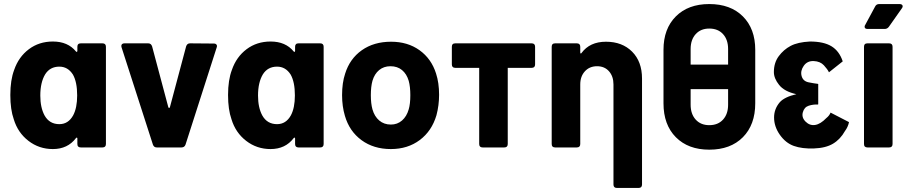

<svg xmlns="http://www.w3.org/2000/svg" viewBox="-20 -728 4478 948"><path d="M379 -514H486Q503 -514 503 -497V-17Q503 0 486 0H379Q362 0 362 -17V-44Q362 -48 359.5 -48.5Q357 -49 355 -46Q314 8 241 8Q173 8 120.5 -32.5Q68 -73 48 -139Q31 -187 31 -259Q31 -333 50 -383Q72 -447 122.5 -485Q173 -523 241 -523Q315 -523 355 -474Q357 -471 359.5 -472Q362 -473 362 -477V-497Q362 -514 379 -514ZM361 -257Q361 -323 340 -360Q315 -399 273 -399Q227 -399 203 -361Q179 -321 179 -256Q179 -197 200 -158Q224 -115 273 -115Q317 -115 341 -158Q361 -195 361 -257Z M735 -14 580 -495Q579 -497 579 -501Q579 -507 583 -510.5Q587 -514 594 -514H712Q726 -514 731 -499L811 -199Q812 -195 815 -195Q818 -195 819 -199L899 -499Q904 -514 918 -514L1036 -513Q1045 -513 1049 -507.5Q1053 -502 1050 -494L896 -14Q891 0 876 0H754Q740 0 735 -14Z M1454 -514H1561Q1578 -514 1578 -497V-17Q1578 0 1561 0H1454Q1437 0 1437 -17V-44Q1437 -48 1434.5 -48.5Q1432 -49 1430 -46Q1389 8 1316 8Q1248 8 1195.5 -32.5Q1143 -73 1123 -139Q1106 -187 1106 -259Q1106 -333 1125 -383Q1147 -447 1197.5 -485Q1248 -523 1316 -523Q1390 -523 1430 -474Q1432 -471 1434.5 -472Q1437 -473 1437 -477V-497Q1437 -514 1454 -514ZM1436 -257Q1436 -323 1415 -360Q1390 -399 1348 -399Q1302 -399 1278 -361Q1254 -321 1254 -256Q1254 -197 1275 -158Q1299 -115 1348 -115Q1392 -115 1416 -158Q1436 -195 1436 -257Z M1683 -156Q1669 -203 1669 -258Q1669 -319 1684 -364Q1707 -438 1766.5 -480Q1826 -522 1911 -522Q1993 -522 2051.5 -480Q2110 -438 2133 -365Q2148 -319 2148 -260Q2148 -208 2135 -159Q2112 -81 2052.5 -36.5Q1993 8 1910 8Q1825 8 1765 -36Q1705 -80 1683 -156ZM1998 -188Q2006 -215 2006 -258Q2006 -300 1998 -329Q1988 -363 1965 -382Q1942 -401 1908 -401Q1875 -401 1852 -382Q1829 -363 1819 -329Q1811 -300 1811 -258Q1811 -217 1819 -188Q1829 -153 1852.5 -133Q1876 -113 1910 -113Q1942 -113 1965 -133Q1988 -153 1998 -188Z M2487 -393V-17Q2487 0 2470 0H2363Q2346 0 2346 -17V-393H2228Q2211 -393 2211 -410V-497Q2211 -514 2228 -514H2605Q2622 -514 2622 -497V-410Q2622 -393 2605 -393Z M3150 -340V183Q3150 200 3133 200H3026Q3009 200 3009 183V-311Q3009 -351 2987 -376Q2965 -401 2928 -401Q2891 -401 2868 -376Q2845 -351 2845 -311V-17Q2845 0 2828 0H2721Q2704 0 2704 -17V-497Q2704 -514 2721 -514H2828Q2845 -514 2845 -497V-469Q2845 -465 2847 -464Q2849 -463 2851 -466Q2892 -522 2972 -522Q3052 -522 3101 -473Q3150 -424 3150 -340Z M3390 -288V-211Q3390 -165 3415 -137.5Q3440 -110 3482 -110Q3525 -110 3550 -137.5Q3575 -165 3575 -211V-288ZM3575 -409V-486Q3575 -532 3550 -559.5Q3525 -587 3482 -587Q3440 -587 3415 -559.5Q3390 -532 3390 -486V-409ZM3256 -218V-482Q3256 -586 3317 -647Q3378 -708 3482 -708Q3587 -708 3648 -647Q3709 -586 3709 -482V-218Q3709 -112 3648 -50.5Q3587 11 3482 11Q3378 11 3317 -50.5Q3256 -112 3256 -218Z M3912 -263Q3853 -276 3827 -308.5Q3801 -341 3801 -372Q3801 -418 3825 -450.5Q3849 -483 3884 -501.5Q3919 -520 3979 -523Q4047 -523 4085.5 -499.5Q4124 -476 4141 -425L4073 -371Q4066 -386 4048 -405.5Q4030 -425 3998 -426.5Q3966 -428 3948.5 -403Q3931 -378 3938 -352.5Q3945 -327 3972.5 -321.5Q4000 -316 4018 -314Q4019 -313 4020 -313V-213Q4019 -213 4018 -212Q3995 -213 3973 -206Q3951 -199 3944 -173.5Q3937 -148 3957.5 -127.5Q3978 -107 4004.5 -111Q4031 -115 4060 -145Q4075 -157 4081 -172L4172 -125Q4167 -101 4152 -81Q4129 -40 4093 -18.5Q4057 3 3998.5 5Q3940 7 3899.5 -7.5Q3859 -22 3830.5 -62.5Q3802 -103 3802 -148Q3802 -190 3830 -223Q3853 -249 3912 -263Z M4246 -17V-497Q4246 -514 4263 -514H4370Q4387 -514 4387 -497V-17Q4387 0 4370 0H4263Q4246 0 4246 -17ZM4249 -596Q4249 -601 4252 -605L4301 -696Q4307 -708 4321 -708H4422Q4429 -708 4433 -705Q4437 -702 4437 -697Q4437 -692 4433 -687L4369 -596Q4361 -585 4348 -585H4264Q4249 -585 4249 -596Z"/></svg>

Font: Barlow
Style: Bold
Weight: 700
Designer: Jeremy Tribby
Foundry: Jeremy Tribby
Version: Version 1.101 August 23, 2024